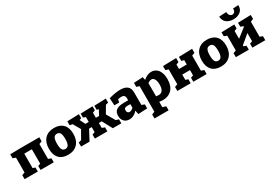

<svg xmlns="http://www.w3.org/2000/svg" viewBox="60 -2075 5088 3564"><g transform="rotate(-30 2604.5 -292.5)"><path d="M650 -537V-451L589 -427V-108L650 -86V0H367V-86L419 -104V-413H256V-104L308 -86V0H25V-86L86 -108V-425L25 -448V-533L255 -537Z M1230 -278Q1230 -141 1156.5 -63.5Q1083 14 953 14Q830 14 763.5 -57Q697 -128 697 -259Q697 -396 769.5 -473.5Q842 -551 971 -551Q1094 -551 1162 -480Q1230 -409 1230 -278ZM874 -267Q874 -181 895 -143.5Q916 -106 962 -106Q1010 -106 1031.5 -145.5Q1053 -185 1053 -271Q1053 -357 1032 -394Q1011 -431 964 -431Q917 -431 895.5 -392.5Q874 -354 874 -267Z M1932 -286 2038 -103 2098 -86V0H1916L1801 -214H1740V-108L1799 -86V0H1531V-86L1587 -106V-214H1530L1417 0H1235V-86L1295 -103L1397 -281L1306 -439L1249 -448V-533L1501 -541V-455L1458 -440L1515 -325H1587V-429L1534 -448V-533L1793 -541V-455L1740 -434V-325H1809L1868 -437L1827 -447V-533L2078 -542V-456L2023 -442Z M2591 -109 2652 -86V0L2458 9L2440 -74Q2405 -31 2361 -8.5Q2317 14 2269 14Q2199 14 2157 -30Q2115 -74 2115 -150Q2115 -232 2168.5 -269.5Q2222 -307 2332 -307H2421V-348Q2421 -389 2401.5 -408Q2382 -427 2342 -427Q2316 -427 2269 -417L2257 -354H2153L2145 -511Q2290 -551 2389 -551Q2490 -551 2540.5 -508.5Q2591 -466 2591 -379ZM2421 -146V-225H2360Q2319 -225 2302 -212Q2285 -199 2285 -169Q2285 -138 2299.5 -122Q2314 -106 2338 -106Q2378 -106 2421 -146Z M3251 -284Q3251 -139 3178 -62.5Q3105 14 2982 14Q2953 14 2907 7V121L2979 144V230H2676V144L2737 121V-427L2676 -448V-533L2870 -543L2884 -477Q2927 -514 2968 -532.5Q3009 -551 3054 -551Q3112 -551 3156.5 -520Q3201 -489 3226 -428.5Q3251 -368 3251 -284ZM3074 -267Q3074 -340 3051 -383.5Q3028 -427 2986 -427Q2951 -427 2907 -394V-112Q2936 -106 2959 -106Q3074 -106 3074 -267Z M3927 -541V-455L3866 -431V-108L3927 -86V0H3641V-86L3696 -105V-218H3530V-105L3585 -86V0H3299V-86L3360 -108V-426L3299 -448V-533L3585 -541V-455L3530 -433V-338H3696V-430L3641 -448V-533Z M4506 -278Q4506 -141 4432.5 -63.5Q4359 14 4229 14Q4106 14 4039.5 -57Q3973 -128 3973 -259Q3973 -396 4045.5 -473.5Q4118 -551 4247 -551Q4370 -551 4438 -480Q4506 -409 4506 -278ZM4150 -267Q4150 -181 4171 -143.5Q4192 -106 4238 -106Q4286 -106 4307.5 -145.5Q4329 -185 4329 -271Q4329 -357 4308 -394Q4287 -431 4240 -431Q4193 -431 4171.5 -392.5Q4150 -354 4150 -267Z M5184 -541V-455L5124 -431V-108L5184 -86V0H4907V-86L4962 -105V-281L4776 -125V-104L4831 -86V0H4553V-86L4614 -108V-426L4553 -448V-533L4831 -541V-455L4776 -433V-266L4963 -412V-429L4907 -448V-533ZM4661 -807 4817 -815Q4819 -766 4840.5 -741Q4862 -716 4893 -716Q4925 -716 4944 -741Q4963 -766 4959 -809L5076 -815Q5079 -724 5019.5 -677Q4960 -630 4869 -630Q4782 -630 4723.5 -674Q4665 -718 4661 -807Z"/></g></svg>

Font: Bitter Pro ExtraBold
Style: Regular
Weight: 800
Designer: Sol Matas, and Bitter project Authors
Foundry: Sol Matas
Version: Version 1.010